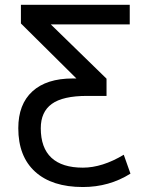

<svg xmlns="http://www.w3.org/2000/svg" viewBox="-20 -752 595 784"><path d="M292 -431.6 65.4 -656.2V-732.4H509.8V-652.3H187.5L415 -430.7V-360.4H335.9Q236.3 -360.4 191.4 -327.6Q146.5 -294.9 146.5 -228.5Q146.5 -148.4 189.9 -107.9Q233.4 -67.4 318.4 -67.4Q397.5 -67.4 485.4 -120.1L512.7 -43Q425.8 11.7 318.4 11.7Q192.4 11.7 123.5 -50.8Q54.7 -113.3 54.7 -228.5Q54.7 -326.2 112.3 -378.9Q169.9 -431.6 277.3 -431.6Z"/></svg>

Font: Gen Shin Gothic Regular
Style: Regular
Weight: 400
Designer: [Source Han Sans]
Ryoko NISHIZUKA  (kana & ideographs); Paul D. Hunt (Latin, Greek & Cyrillic); Wenlong ZHANG  (bopomofo
Version: Version 1.002.20150607